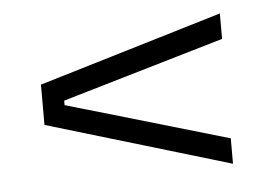

<svg xmlns="http://www.w3.org/2000/svg" viewBox="-35 -515 587 406"><g transform="rotate(-5 259.0 -311.5)"><path d="M100.5 -316V-306.5L444.5 -206V-152L54.5 -268.5V-354L444.5 -471V-417Z"/></g></svg>

Font: Anek Gujarati Medium Light
Style: Regular
Weight: 300
Version: Version 1.003